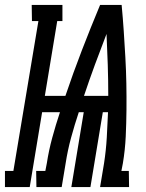

<svg xmlns="http://www.w3.org/2000/svg" viewBox="-70 -755 590 775"><path d="M-50 0V-65H-16L85 -670H59L58 -735H182V-670H161L111 -368H194Q225 -460 260.5 -552Q296 -644 334 -735H421Q426 -682 429.5 -629.5Q433 -577 436 -524Q439 -471 440 -418Q441 -365 440.5 -311.5Q440 -258 437.5 -204Q435 -150 426 -96L420 -65H450L451 0H334L350 -96Q358 -148 361 -199.5Q364 -251 366 -302H345L295 0H218L268 -302H248Q231 -251 217 -199.5Q203 -148 195 -96L179 0H77L76 -65H113L119 -96Q127 -148 141 -199.5Q155 -251 172 -302H100L50 0ZM367 -368Q367 -430 365 -493Q363 -556 360 -618Q336 -556 313 -493.5Q290 -431 269 -368Z"/></svg>

Font: Iosevka Curly Slab
Style: Bold Italic
Weight: 700
Italic angle: -9°
Monospace: yes
Designer: Belleve Invis
Foundry: Belleve Invis
Version: Version 22.1.2; ttfautohint (v1.8.4)